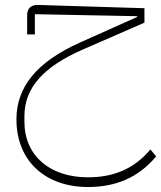

<svg xmlns="http://www.w3.org/2000/svg" viewBox="-20 -447 647 771"><path d="M333 304C444 304 535 267 607 181L584 153C518 232 435 265 333 265C181 265 78 179 78 41V20C78 -97 158 -180 310 -247L560 -356V-414L137 -427C106 -429 89 -415 89 -386V-309H120V-390L531 -382V-379L303 -277C128 -199 46 -98 46 32C46 203 166 304 333 304Z"/></svg>

Font: IBM Plex Arabic ExtraLight
Style: Regular
Weight: 200
Designer: Mike Abbink, Paul van der Laan, Pieter van Rosmalen, Wael Morcos, Khajak Apelian
Foundry: Bold Monday
Version: Version 1.0